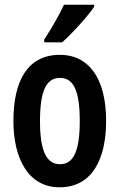

<svg xmlns="http://www.w3.org/2000/svg" viewBox="-20 -786 509 816"><path d="M380 -757V-766H252C231 -721 203 -672 168 -618V-606H244C289 -646 354 -718 380 -757ZM431 -272C431 -455 356 -553 235 -553C97 -553 37 -442 37 -272C37 -113 100 10 233 10C375 10 431 -115 431 -272ZM150 -271C150 -397 175 -455 235 -455C294 -455 319 -397 319 -272C319 -147 294 -88 235 -88C176 -88 150 -148 150 -271Z"/></svg>

Font: Noto Sans Sinhala UI ExtraCondensed SemiBold
Style: Regular
Weight: 600
Width: 2
Designer: Jelle Bosma - Monotype Design Team
Foundry: Monotype Imaging Inc.
Version: Version 2.006